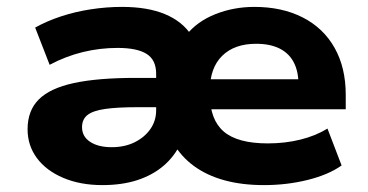

<svg xmlns="http://www.w3.org/2000/svg" viewBox="-20 -526 1069 557"><path d="M277 11Q213 11 163.5 -10Q114 -31 87 -67.5Q60 -104 60 -151Q60 -205 92.5 -237.5Q125 -270 194 -285Q263 -300 373 -300H455V-215H377Q321 -215 285.5 -210Q250 -205 234 -192.5Q218 -180 218 -157Q218 -130 241.5 -114.5Q265 -99 304 -99Q342 -99 371 -113.5Q400 -128 416.5 -152Q433 -176 433 -206V-312Q433 -352 405.5 -369.5Q378 -387 321 -387Q270 -387 220.5 -375Q171 -363 124 -338L82 -446Q116 -465 157 -478.5Q198 -492 243.5 -499Q289 -506 334 -506Q408 -506 458.5 -485Q509 -464 535 -424H520Q552 -464 605 -485Q658 -506 718 -506Q798 -506 858 -475.5Q918 -445 950.5 -387.5Q983 -330 983 -251V-209H566V-296H865L846 -280Q846 -319 832 -345.5Q818 -372 790.5 -385.5Q763 -399 723 -399Q660 -399 624.5 -364Q589 -329 589 -265V-251Q589 -179 629 -144.5Q669 -110 757 -110Q807 -110 851.5 -121Q896 -132 930 -153L971 -46Q933 -19 872.5 -4Q812 11 746 11Q682 11 631 -3Q580 -17 542.5 -44.5Q505 -72 482 -112H505Q487 -73 455 -45.5Q423 -18 378.5 -3.5Q334 11 277 11Z"/></svg>

Font: Nunito Sans 10pt SemiExpanded ExtraBold
Style: Regular
Weight: 800
Width: 6
Designer: Vernon Adams
Foundry: Vernon Adams
Version: Version 3.101;gftools[0.9.27]